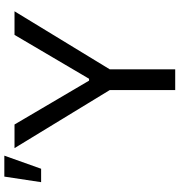

<svg xmlns="http://www.w3.org/2000/svg" viewBox="8 -821 813 869"><g transform="rotate(-90 414.5 -386.5)"><path d="M178.6 -727.3 441.4 -296.2V0H535.2V-296.2L797.9 -727.3H691.1L492.5 -389.9H484L285.5 -727.3ZM24.5 -606.9H85.2L144.5 -773.4H49.7Z"/></g></svg>

Font: Margiela Sans Text
Style: Regular
Weight: 400
Designer: Stefan Endress, Andreas Faust
Version: Version 1.100;FEAKit 1.0